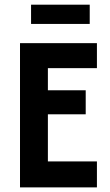

<svg xmlns="http://www.w3.org/2000/svg" viewBox="-20 -812 478 832"><path d="M66.7 0V-625H400V-516.7H187.5V-420.8H351.4V-316.7H187.5V-112.5H400V0ZM114.6 -708.3V-791.7H368.8V-708.3Z"/></svg>

Font: Afacad Flux
Style: Bold
Weight: 700
Designer: Kristian Moeller
Foundry: Dicotype
Version: Version 1.100